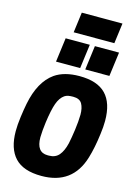

<svg xmlns="http://www.w3.org/2000/svg" viewBox="-178 -1355 1037 1459"><g transform="rotate(15 340.0 -625.0)"><path d="M575 -1104H255L276 -1264H596ZM373 -854H183L208 -1044H398ZM603 -854H413L438 -1044H628ZM300 14Q157 14 90.5 -57Q24 -128 24 -265Q24 -315 32.5 -378Q41 -441 50 -486Q86 -668 192 -743Q266 -794 385 -794Q526 -794 593 -724.5Q660 -655 660 -515Q660 -467 652 -410Q638 -298 613 -216Q544 14 300 14ZM316 -150Q366 -150 394.5 -183.5Q423 -217 438 -280Q448 -327 457 -392Q466 -457 467 -512Q467 -565 448.5 -597.5Q430 -630 379 -630Q356 -630 340 -627Q324 -624 311 -615Q278 -592 259.5 -540.5Q241 -489 227 -387Q218 -319 217 -268Q217 -150 305 -150Z"/></g></svg>

Font: Tanohe Sans ExtraBold
Style: Italic
Weight: 800
Designer: Village Type and Design LLC & Cristiano Sobral
Foundry: Cooper Hewitt Smithsonian Design Museum
Version: Version 1.00;September 29, 2021;FontCreator 13.0.0.2655 64-b